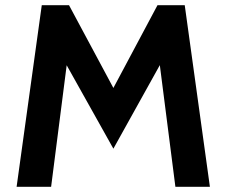

<svg xmlns="http://www.w3.org/2000/svg" viewBox="-20 -720 873 740"><path d="M692 -700 789 0H656L596 -469L417 -147L237 -468.5L177 0H44L141 -700H246L417 -381L587 -700Z"/></svg>

Font: Cabin
Style: Bold
Weight: 700
Designer: Pablo Impallari
Foundry: Pablo Impallari. http://www.impallari.com Igino Marini. http://www.ikern.com
Version: Version 3.001;hotconv 1.0.109;makeotfexe 2.5.65596